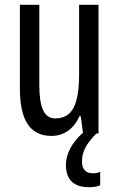

<svg xmlns="http://www.w3.org/2000/svg" viewBox="-20 -557 496 801"><path d="M322 117C322 79 337 45 382 0H391V-537H310V-251C310 -123 284 -63 210 -63C165 -63 144 -107 144 -202V-537H63V-187C63 -67 98 10 195 10C246 10 288 -19 311 -72H317L326 -3C281 36 255 85 255 131C255 192 287 224 351 224C371 224 387 221 398 216V160C391 163 382 166 367 166C338 166 322 149 322 117Z"/></svg>

Font: Noto Sans Sinhala UI ExtraCondensed
Style: Regular
Weight: 400
Width: 2
Designer: Jelle Bosma - Monotype Design Team
Foundry: Monotype Imaging Inc.
Version: Version 2.006